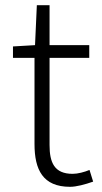

<svg xmlns="http://www.w3.org/2000/svg" viewBox="-20 -707 392 740"><path d="M250 13C274 13 308 4 339 -7L325 -52C306 -44 280 -37 260 -37C189 -37 171 -81 171 -148V-484H324V-533H171V-687H122L115 -533L30 -528V-484H113V-152C113 -53 145 13 250 13Z"/></svg>

Font: Noto Sans CJK JP Light
Style: Regular
Weight: 300
Designer: Ryoko NISHIZUKA (kana & ideographs); Paul D. Hunt (Latin, Greek & Cyrillic); Wenlong ZHANG (bopomofo); Sandoll Communica
Foundry: Adobe Systems Incorporated
Version: Version 1.004;PS 1.004;hotconv 1.0.82;makeotf.lib2.5.63406